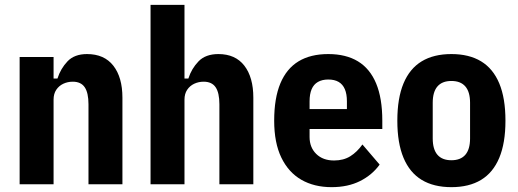

<svg xmlns="http://www.w3.org/2000/svg" viewBox="-20 -760 2136 792"><path d="M201 0H61V-525H201V-436H217Q230 -477 258.5 -507Q287 -537 339 -537Q410 -537 447.5 -489Q485 -441 485 -357V0H345V-330Q345 -377 329.5 -400Q314 -423 280 -423Q259 -423 241 -414.5Q223 -406 212 -389.5Q201 -373 201 -349Z M601 0V-740H741V-436H757Q770 -477 799 -507Q828 -537 881 -537Q951 -537 988 -489Q1025 -441 1025 -357V0H885V-330Q885 -377 869.5 -400Q854 -423 820 -423Q799 -423 781 -414.5Q763 -406 752 -389.5Q741 -373 741 -349V0Z M1348 12Q1276 12 1223 -18.5Q1170 -49 1140.5 -110Q1111 -171 1111 -262Q1111 -355 1136.5 -416Q1162 -477 1211.5 -507Q1261 -537 1334 -537Q1407 -537 1456.5 -507Q1506 -477 1531.5 -416Q1557 -355 1557 -262V-228H1257V-195Q1257 -152 1284.5 -125Q1312 -98 1358 -98Q1397 -98 1425 -115.5Q1453 -133 1475 -164L1546 -81Q1515 -38 1465 -13Q1415 12 1348 12ZM1334 -432Q1309 -432 1291.5 -422Q1274 -412 1265.5 -392Q1257 -372 1257 -342V-310H1411V-342Q1411 -372 1402.5 -392Q1394 -412 1377 -422Q1360 -432 1334 -432Z M1842 12Q1769 12 1719.5 -18Q1670 -48 1644.5 -109Q1619 -170 1619 -262Q1619 -355 1644.5 -416Q1670 -477 1719.5 -507Q1769 -537 1842 -537Q1915 -537 1964.5 -507Q2014 -477 2039.5 -416Q2065 -355 2065 -262Q2065 -170 2039.5 -109Q2014 -48 1964.5 -18Q1915 12 1842 12ZM1842 -99Q1880 -99 1899.5 -121.5Q1919 -144 1919 -189V-336Q1919 -381 1899.5 -403.5Q1880 -426 1842 -426Q1804 -426 1784.5 -403.5Q1765 -381 1765 -336V-189Q1765 -144 1784.5 -121.5Q1804 -99 1842 -99Z"/></svg>

Font: IBM Plex Sans Condensed
Style: Bold
Weight: 700
Width: 3
Designer: Mike Abbink, Paul van der Laan, Pieter van Rosmalen
Foundry: Bold Monday
Version: Version 3.201